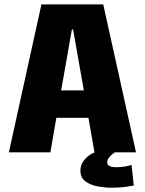

<svg xmlns="http://www.w3.org/2000/svg" viewBox="-20 -695 660 876"><path d="M20.5 0 169 -675H451L600.5 0H411L383.5 -157.5H237L210 0ZM259 -282.5H362.5L313.5 -560.5H308ZM491 161.5Q461.5 161.5 428 155.8Q394.5 150 370.8 133.2Q347 116.5 347 84.5Q347 58 360.8 39.8Q374.5 21.5 390.5 11.5Q406.5 1.5 413 0H504Q501 1.5 492.8 8.2Q484.5 15 476.8 25Q469 35 469 45.5Q469 58 480.8 63Q492.5 68 510.5 68Q530 68 551.5 64.5Q573 61 580 57L590.5 151.5Q585.5 153 555.2 157.2Q525 161.5 491 161.5Z"/></svg>

Font: Anybody ExtraBold
Style: Regular
Weight: 800
Designer: Tyler Finck
Foundry: Etcetera Type Company
Version: Version 1.010; ttfautohint (v1.8.3) -l 8 -r 50 -G 200 -x 14 